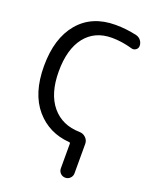

<svg xmlns="http://www.w3.org/2000/svg" viewBox="-173 -858 909 1147"><g transform="rotate(20 281.5 -284.5)"><path d="M536.1 -695.3Q536.1 -679.7 523.4 -670.4Q510.7 -661.1 496.1 -665Q427.7 -684.6 365.2 -684.6Q255.9 -684.6 194.8 -606.9Q133.8 -529.3 133.8 -387.7Q133.8 -246.1 199.2 -168Q263.7 -91.8 373 -89.8Q396.5 -89.8 413.6 -73.7Q430.7 -57.6 430.7 -34.2V152.3Q430.7 170.9 418 183.6Q405.3 196.3 387.2 196.3Q369.1 196.3 356.4 183.6Q343.8 170.9 343.8 152.3V-3.9Q343.8 -11.7 335.9 -11.7Q206.1 -21.5 124 -116.2Q40 -213.9 40 -387.7Q40 -564.5 124.5 -664.6Q209 -764.6 358.4 -764.6Q427.7 -764.6 495.1 -749Q513.7 -744.1 524.9 -729Q536.1 -713.9 536.1 -695.3Z"/></g></svg>

Font: Gen Jyuu Gothic P Regular
Style: Regular
Weight: 400
Designer: [Source Han Sans]
Ryoko NISHIZUKA  (kana & ideographs); Paul D. Hunt (Latin, Greek & Cyrillic); Wenlong ZHANG  (bopomofo
Version: Version 1.002.20150607